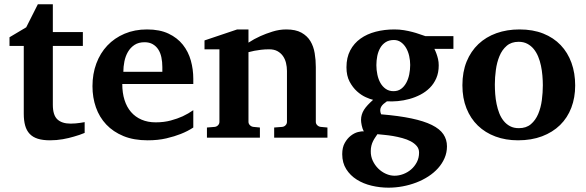

<svg xmlns="http://www.w3.org/2000/svg" viewBox="-20 -636 2708 887"><path d="M371.1 -22Q347.7 -12.2 321.3 -4.9Q298.8 2 270.3 7.1Q241.7 12.2 210.9 12.2Q177.7 12.2 154.5 4.9Q131.3 -2.4 116.9 -17.8Q102.5 -33.2 96.2 -56.2Q89.8 -79.1 89.8 -110.8V-423.8H23.9V-463.9L101.1 -509.8L154.8 -616.2H224.1V-487.8H362.8V-423.8H224.1V-151.9Q224.1 -104 245.1 -84.5Q266.1 -64.9 306.2 -64.9Q317.9 -64.9 329.6 -65.9Q341.3 -66.9 350.6 -68.4Q361.3 -69.8 371.1 -71.8Z M730 -326.2Q730 -350.1 725.6 -371.1Q721.2 -392.1 711.2 -407.5Q701.2 -422.9 685.5 -431.9Q669.9 -440.9 647.9 -440.9Q620.1 -440.9 601.3 -428.5Q582.5 -416 571 -396.2Q559.6 -376.5 554.7 -352.1Q549.8 -327.6 549.8 -304.2H730ZM873 -46.9Q847.2 -29.8 814.9 -17.1Q787.1 -5.9 748.5 3.2Q710 12.2 662.1 12.2Q598.1 12.2 550.5 -7.3Q502.9 -26.9 470.9 -60.8Q439 -94.7 423.1 -140.1Q407.2 -185.5 407.2 -237.8Q407.2 -294.4 425 -342.5Q442.9 -390.6 475.8 -425.5Q508.8 -460.4 555.4 -480.2Q602.1 -500 659.2 -500Q717.8 -500 758.5 -480.7Q799.3 -461.4 824.7 -429.4Q850.1 -397.5 861.6 -356.4Q873 -315.4 873 -272V-248H544.9Q544.9 -207 555.2 -174.3Q565.4 -141.6 585.2 -118.7Q605 -95.7 633.8 -83.3Q662.6 -70.8 699.2 -70.8Q737.3 -70.8 768.8 -79.3Q800.3 -87.9 823.7 -98.6Q850.6 -111.3 873 -127Z M1246.6 0V-46.9L1283.7 -49.8Q1293 -50.8 1299.3 -57.4Q1305.7 -64 1305.7 -73.2V-308.1Q1305.7 -327.1 1301.3 -345.2Q1296.9 -363.3 1287.1 -377.2Q1277.3 -391.1 1261.7 -399.7Q1246.1 -408.2 1223.6 -408.2Q1203.1 -408.2 1185.5 -406Q1168 -403.8 1155.3 -401.4Q1140.1 -398.4 1127.9 -395V-73.2Q1127.9 -64 1134.8 -57.4Q1141.6 -50.8 1150.9 -49.8L1180.7 -46.9V0H936V-46.9L971.7 -49.8Q981 -50.8 987.3 -57.4Q993.7 -64 993.7 -73.2V-408.2H924.8V-449.2L1075.7 -500H1127.9V-439Q1153.8 -456.1 1183.1 -469.2Q1208 -480.5 1239.3 -490.2Q1270.5 -500 1302.7 -500Q1345.7 -500 1372.6 -485.1Q1399.4 -470.2 1414.1 -445.8Q1428.7 -421.4 1433.8 -390.1Q1439 -358.9 1439 -326.2V-73.2Q1439 -64 1445.8 -57.4Q1452.6 -50.8 1461.9 -49.8L1492.7 -46.9V0Z M1916 68.8Q1916 51.3 1905.3 38.6Q1894.5 25.9 1877.4 16.8Q1860.4 7.8 1838.9 2Q1817.4 -3.9 1795.9 -7.6Q1774.4 -11.2 1755.4 -12.9Q1736.3 -14.6 1723.6 -16.1Q1718.8 -8.8 1713.4 -1Q1708 6.8 1703.4 16.1Q1698.7 25.4 1695.8 36.9Q1692.9 48.3 1692.9 62Q1692.4 85.9 1702.1 106.7Q1711.9 127.4 1727.5 142.8Q1743.2 158.2 1762.9 167Q1782.7 175.8 1802.7 175.8Q1822.8 175.8 1843 168.2Q1863.3 160.6 1879.4 146.7Q1895.5 132.8 1905.8 113Q1916 93.3 1916 68.8ZM1875 -335.9Q1875 -356.4 1870.4 -377.2Q1865.7 -397.9 1856.2 -414.3Q1846.7 -430.7 1832.5 -440.9Q1818.4 -451.2 1799.8 -451.2Q1777.3 -451.2 1761.7 -441.2Q1746.1 -431.2 1736.6 -414.6Q1727.1 -397.9 1722.9 -377.2Q1718.8 -356.4 1718.8 -335Q1718.8 -313 1723.4 -291.3Q1728 -269.5 1737.5 -252.7Q1747.1 -235.8 1762.2 -225.3Q1777.3 -214.8 1797.9 -214.8Q1818.4 -214.8 1832.8 -225.3Q1847.2 -235.8 1856.7 -253.2Q1866.2 -270.5 1870.6 -292.2Q1875 -314 1875 -335.9ZM1986.8 -410.2Q1992.2 -399.4 1996.6 -387.2Q2000.5 -376.5 2003.7 -363Q2006.8 -349.6 2006.8 -334Q2006.8 -300.3 1995.6 -274.7Q1984.4 -249 1965.6 -230.2Q1946.8 -211.4 1922.4 -198.7Q1897.9 -186 1871.3 -178.7Q1844.7 -171.4 1817.9 -168.9Q1791 -166.5 1767.6 -168Q1758.8 -162.1 1751.7 -155.8Q1744.6 -149.4 1740.7 -142.3Q1736.8 -135.3 1736.6 -127Q1736.3 -118.7 1740.7 -107.9Q1822.8 -101.1 1880.6 -88.9Q1938.5 -76.7 1975.1 -58.6Q2011.7 -40.5 2028.3 -15.9Q2044.9 8.8 2044.9 40Q2044.9 68.8 2033.9 94.2Q2022.9 119.6 2003.9 140.9Q1984.9 162.1 1959 179Q1933.1 195.8 1903.1 207.3Q1873 218.8 1840.3 224.9Q1807.6 231 1774.9 231Q1735.4 231 1697 221.9Q1658.7 212.9 1628.4 193.8Q1598.1 174.8 1579.6 145.5Q1561 116.2 1561 76.2Q1561 44.9 1572.8 24.2Q1584.5 3.4 1600.6 -9Q1616.7 -21.5 1633.5 -25.9Q1650.4 -30.3 1660.6 -28.8Q1653.8 -42.5 1650.9 -57.4Q1647.9 -72.3 1647.9 -82Q1647.9 -94.7 1651.4 -106.2Q1654.8 -117.7 1661.6 -128.7Q1668.5 -139.6 1679 -150.9Q1689.5 -162.1 1703.6 -174.8Q1690.4 -177.7 1669.7 -187Q1648.9 -196.3 1629.2 -214.1Q1609.4 -231.9 1595 -259Q1580.6 -286.1 1580.6 -325.2Q1580.6 -370.1 1597.9 -403.1Q1615.2 -436 1645.3 -457.5Q1675.3 -479 1715.6 -489.5Q1755.9 -500 1801.8 -500Q1825.2 -500 1845.9 -496.6Q1866.7 -493.2 1884.5 -488.5Q1902.3 -483.9 1917.2 -478.5Q1932.1 -473.1 1944.8 -469.2H2074.7V-410.2Z M2487.8 -242.2Q2487.8 -263.2 2485.8 -286.4Q2483.9 -309.6 2479.2 -332Q2474.6 -354.5 2466.3 -374.5Q2458 -394.5 2445.6 -409.7Q2433.1 -424.8 2416 -433.8Q2398.9 -442.9 2376 -442.9Q2342.3 -442.9 2320.8 -424.3Q2299.3 -405.8 2287.4 -376.7Q2275.4 -347.7 2270.8 -313Q2266.1 -278.3 2266.1 -246.1Q2266.1 -224.6 2267.8 -201.2Q2269.5 -177.7 2274.2 -155.3Q2278.8 -132.8 2286.6 -112.8Q2294.4 -92.8 2306.9 -77.4Q2319.3 -62 2336.4 -53Q2353.5 -43.9 2377 -43.9Q2411.1 -43.9 2432.6 -62.3Q2454.1 -80.6 2466.3 -109.4Q2478.5 -138.2 2483.2 -173.3Q2487.8 -208.5 2487.8 -242.2ZM2637.2 -241.2Q2637.2 -185.1 2619.4 -138.4Q2601.6 -91.8 2567.4 -58.3Q2533.2 -24.9 2484.1 -6.3Q2435.1 12.2 2373 12.2Q2315.9 12.2 2268.8 -5.4Q2221.7 -22.9 2187.7 -55.7Q2153.8 -88.4 2135 -135.5Q2116.2 -182.6 2116.2 -242.2Q2116.2 -303.7 2135.7 -351.6Q2155.3 -399.4 2190.2 -432.4Q2225.1 -465.3 2273.4 -482.7Q2321.8 -500 2379.9 -500Q2441.9 -500 2489.7 -481Q2537.6 -461.9 2570.3 -427.5Q2603 -393.1 2620.1 -345.7Q2637.2 -298.3 2637.2 -241.2Z"/></svg>

Font: Charis SIL Phon
Style: Bold
Weight: 700
Foundry: SIL International
Version: Version 5.000